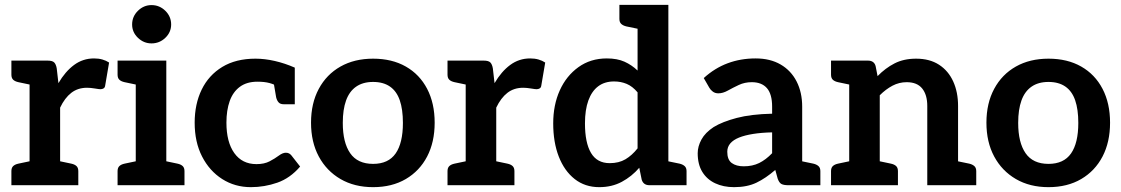

<svg xmlns="http://www.w3.org/2000/svg" viewBox="-20 -764 4625 792"><path d="M102 0V-514H176Q196 -514 203.5 -506.5Q211 -499 214 -482L221 -421Q249 -469 285.5 -496Q322 -523 368 -523Q387 -523 402.5 -518.5Q418 -514 430 -506L414 -412Q413 -403 407.5 -399.5Q402 -396 394 -396Q389 -396 371 -399Q353 -402 339 -402Q301 -402 274 -381Q247 -360 228 -320V0ZM204 0 217 -101 274 -89Q288 -86 295.5 -79Q303 -72 303 -58V0ZM27 0V-58Q27 -72 34.5 -79Q42 -86 56 -89L113 -101L126 0ZM126 -514 113 -413 56 -425Q42 -428 34.5 -435Q27 -442 27 -456V-514Z M540 0V-514H666V0ZM465 0V-58Q465 -72 472.5 -79Q480 -86 494 -89L551 -101L564 0ZM642 0 655 -101 712 -89Q726 -86 733.5 -79Q741 -72 741 -58V0ZM564 -514 551 -413 494 -425Q480 -428 472.5 -435Q465 -442 465 -456V-514ZM605 -585Q573 -585 549 -608Q525 -631 525 -663Q525 -696 549 -719.5Q573 -743 605 -743Q638 -743 662 -719.5Q686 -696 686 -663Q686 -631 662 -608Q638 -585 605 -585Z M1015 8Q949 8 896.5 -25.5Q844 -59 813.5 -118.5Q783 -178 783 -258Q783 -335 812 -394.5Q841 -454 897 -488Q953 -522 1034 -522Q1072 -522 1113.5 -512.5Q1155 -503 1196 -485V-412L1132 -404Q1112 -416 1091.5 -421.5Q1071 -427 1042 -427Q998 -427 969.5 -406Q941 -385 927.5 -347Q914 -309 914 -258Q914 -178 946.5 -132.5Q979 -87 1038 -87Q1070 -87 1092 -98.5Q1114 -110 1130 -122Q1146 -134 1159 -134Q1167 -134 1172.5 -131Q1178 -128 1182 -123L1218 -77Q1177 -29 1124 -10.5Q1071 8 1015 8ZM1107 -434 1196 -412V-334H1150Q1136 -334 1129 -342Q1122 -350 1119 -363Z M1519 -522Q1597 -522 1654 -489.5Q1711 -457 1742 -397.5Q1773 -338 1773 -258Q1773 -178 1742 -118.5Q1711 -59 1654 -25.5Q1597 8 1519 8Q1442 8 1384.5 -25.5Q1327 -59 1295 -118.5Q1263 -178 1263 -258Q1263 -338 1295 -397.5Q1327 -457 1384.5 -489.5Q1442 -522 1519 -522ZM1519 -88Q1582 -88 1612 -131Q1642 -174 1642 -257Q1642 -313 1629 -350.5Q1616 -388 1588.5 -407Q1561 -426 1519 -426Q1477 -426 1449 -406.5Q1421 -387 1407.5 -349.5Q1394 -312 1394 -257Q1394 -176 1424.5 -132Q1455 -88 1519 -88Z M1901 0V-514H1975Q1995 -514 2002.5 -506.5Q2010 -499 2013 -482L2020 -421Q2048 -469 2084.5 -496Q2121 -523 2167 -523Q2186 -523 2201.5 -518.5Q2217 -514 2229 -506L2213 -412Q2212 -403 2206.5 -399.5Q2201 -396 2193 -396Q2188 -396 2170 -399Q2152 -402 2138 -402Q2100 -402 2073 -381Q2046 -360 2027 -320V0ZM2003 0 2016 -101 2073 -89Q2087 -86 2094.5 -79Q2102 -72 2102 -58V0ZM1826 0V-58Q1826 -72 1833.5 -79Q1841 -86 1855 -89L1912 -101L1925 0ZM1925 -514 1912 -413 1855 -425Q1841 -428 1833.5 -435Q1826 -442 1826 -456V-514Z M2452 8Q2393 8 2350.5 -25.5Q2308 -59 2285 -118Q2262 -177 2262 -255Q2262 -331 2289 -391Q2316 -451 2366 -487Q2416 -523 2483 -523Q2526 -523 2556 -509.5Q2586 -496 2610 -473V-744H2737V0H2659Q2634 0 2627 -23L2617 -72Q2586 -36 2545 -14Q2504 8 2452 8ZM2495 -91Q2533 -91 2560 -107Q2587 -123 2610 -152V-383Q2589 -408 2565 -418Q2541 -428 2513 -428Q2474 -428 2447.5 -408Q2421 -388 2407 -349.5Q2393 -311 2393 -255Q2393 -175 2418 -133Q2443 -91 2495 -91ZM2635 -744 2622 -643 2564 -655Q2551 -658 2543 -665Q2535 -672 2535 -686V-744ZM2712 0 2725 -101 2783 -89Q2796 -86 2804 -79Q2812 -72 2812 -58V0Z M3008 8Q2964 8 2930 -8Q2896 -24 2877 -55Q2858 -86 2858 -132Q2858 -160 2873.5 -188.5Q2889 -217 2924 -240Q2960 -262 3019 -277.5Q3078 -293 3165 -295V-324Q3165 -376 3143.5 -400.5Q3122 -425 3081 -425Q3052 -425 3027.5 -413.5Q3003 -402 2982.5 -390.5Q2962 -379 2943 -379Q2930 -379 2920.5 -386Q2911 -393 2906 -402L2883 -442Q2928 -483 2981.5 -503Q3035 -523 3097 -523Q3157 -523 3200 -498Q3243 -473 3266 -428Q3289 -383 3289 -324V0H3232Q3213 0 3203.5 -5Q3194 -10 3188 -27L3178 -63Q3139 -29 3100.5 -10.5Q3062 8 3008 8ZM3048 -78Q3084 -78 3111.5 -91.5Q3139 -105 3165 -132V-218Q3121 -217 3086.5 -211.5Q3052 -206 3028.5 -196.5Q3005 -187 2992.5 -172.5Q2980 -158 2980 -138Q2980 -105 2998.5 -91.5Q3017 -78 3048 -78ZM3264 0 3277 -101 3335 -89Q3348 -86 3356 -79Q3364 -72 3364 -58V0Z M3483 0V-514H3560Q3586 -514 3592 -491L3600 -450Q3632 -483 3670 -502.5Q3708 -522 3759 -522Q3815 -522 3853.5 -497Q3892 -472 3912 -428Q3932 -384 3932 -327V0H3805V-327Q3805 -373 3784 -399Q3763 -425 3720 -425Q3689 -425 3661.5 -410.5Q3634 -396 3609 -371V0ZM3408 0V-58Q3408 -72 3415.5 -79Q3423 -86 3437 -89L3494 -101L3507 0ZM3585 0 3598 -101 3655 -89Q3669 -86 3676.5 -79Q3684 -72 3684 -58V0ZM3908 0 3920 -101 3978 -89Q3991 -86 3999 -79Q4007 -72 4007 -58V0ZM3507 -514 3494 -413 3437 -425Q3423 -428 3415.5 -435Q3408 -442 3408 -456V-514Z M4305 -522Q4383 -522 4440 -489.5Q4497 -457 4528 -397.5Q4559 -338 4559 -258Q4559 -178 4528 -118.5Q4497 -59 4440 -25.5Q4383 8 4305 8Q4228 8 4170.5 -25.5Q4113 -59 4081 -118.5Q4049 -178 4049 -258Q4049 -338 4081 -397.5Q4113 -457 4170.5 -489.5Q4228 -522 4305 -522ZM4305 -88Q4368 -88 4398 -131Q4428 -174 4428 -257Q4428 -313 4415 -350.5Q4402 -388 4374.5 -407Q4347 -426 4305 -426Q4263 -426 4235 -406.5Q4207 -387 4193.5 -349.5Q4180 -312 4180 -257Q4180 -176 4210.5 -132Q4241 -88 4305 -88Z"/></svg>

Font: Aleo
Style: Bold
Weight: 700
Designer: Alessio Laiso
Foundry: Alessio Laiso
Version: Version 2.001;gftools[0.9.29]